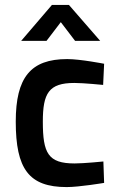

<svg xmlns="http://www.w3.org/2000/svg" viewBox="-20 -751 482 780"><path d="M169 -585 227 -661 285 -585H387L260 -731H191L66 -585ZM253 -511C104 -511 44 -436 44 -257C44 -65 97 9 251 9C302 9 403 -8 403 -8L400 -95C400 -95 321 -87 283 -87C175 -87 154 -129 154 -257C154 -372 178 -414 282 -414C320 -414 399 -406 399 -406L403 -492C403 -492 306 -511 253 -511Z"/></svg>

Font: RazerF5 SemiBold
Style: Regular
Weight: 600
Foundry: Razer Inc.
Version: Version 2